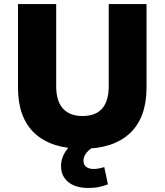

<svg xmlns="http://www.w3.org/2000/svg" viewBox="-20 -725 815 950"><path d="M388 11Q234 11 151.5 -65.5Q69 -142 69 -292V-705H258V-298Q258 -225 291.5 -188Q325 -151 388 -151Q454 -151 486 -188.5Q518 -226 518 -298V-705H705V-292Q705 -143 623 -66Q541 11 388 11ZM417 205Q353 205 317.5 175.5Q282 146 282 97Q282 52 313 12Q344 -28 393 -49L446 0Q430 9 418 20Q406 31 399.5 44Q393 57 393 70Q393 91 407 101Q421 111 441 111Q457 111 469.5 108.5Q482 106 496 102L514 187Q488 197 466.5 201Q445 205 417 205Z"/></svg>

Font: Nunito Sans 9pt Black
Style: Regular
Weight: 900
Version: Version 3.101;gftools[0.9.27]